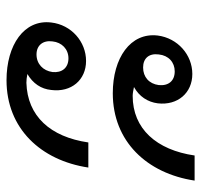

<svg xmlns="http://www.w3.org/2000/svg" viewBox="-34 -607 617 589"><g transform="rotate(90 274.5 -312.5)"><path d="M266 -350C414 -350 512 -455 534 -601H457C440 -484 375 -411 274 -411C267 -411 256 -413 247 -415C276 -431 293 -457 297 -488C304 -549 265 -594 207 -594C148 -594 97 -549 89 -488C79 -404 158 -350 266 -350ZM49 -161C39 -78 118 -24 226 -24C374 -24 472 -129 494 -275H417C400 -158 336 -88 234 -85C227 -85 216 -86 207 -88C236 -105 253 -130 256 -161C264 -223 225 -268 167 -268C108 -268 56 -223 49 -161ZM107 -165C110 -194 131 -214 159 -214C188 -214 204 -194 201 -165C197 -136 176 -116 147 -116C119 -116 103 -136 107 -165ZM147 -491C150 -521 171 -540 199 -540C228 -540 244 -521 241 -491C237 -461 216 -443 187 -443C159 -443 143 -461 147 -491Z"/></g></svg>

Font: TPK Tissa Web
Style: Italic
Weight: 400
Italic angle: -7°
Designer: Jacques Le Bailly, Suppakit Chalermlarp | Katatrad Co.,Ltd.
Foundry: Jacques Le Bailly, Cadson Demak Co.,Ltd.
Version: Version 5.000;Glyphs 3.1.2 (3151)